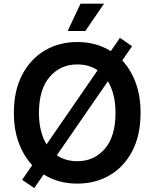

<svg xmlns="http://www.w3.org/2000/svg" viewBox="-20 -959 815 1013"><path d="M160.6 33.2 96.7 -10.3 149.9 -87.4Q105 -135.7 79.1 -205.3Q53.2 -274.9 53.2 -363.3Q53.2 -481 97.2 -564.7Q141.1 -648.4 216.8 -692.9Q292.5 -737.3 387.7 -737.3Q487.3 -737.3 564.5 -689.5L612.8 -759.3L676.8 -715.3L625 -640.1Q670.4 -591.8 696 -522Q721.7 -452.1 721.7 -363.3Q721.7 -245.6 678 -162.1Q634.3 -78.6 558.8 -34.4Q483.4 9.8 387.7 9.8Q288.1 9.8 210.4 -38.6ZM387.7 -108.4Q476.6 -108.4 533 -173.8Q589.4 -239.3 589.4 -363.3Q589.4 -415 578.9 -457Q568.4 -499 549.3 -530.3L279.8 -139.6Q326.2 -108.4 387.7 -108.4ZM225.6 -197.3 495.1 -588.4Q449.2 -619.1 387.7 -619.1Q298.8 -619.1 242.2 -553.5Q185.5 -487.8 185.5 -363.3Q185.5 -311.5 196 -270Q206.5 -228.5 225.6 -197.3ZM336.9 -795.4 404.8 -939.5H528.8L430.2 -795.4Z"/></svg>

Font: Inter Semi Bold
Style: Regular
Weight: 600
Designer: Rasmus Andersson
Foundry: rsms
Version: Version 4.000;git-e0f93cc